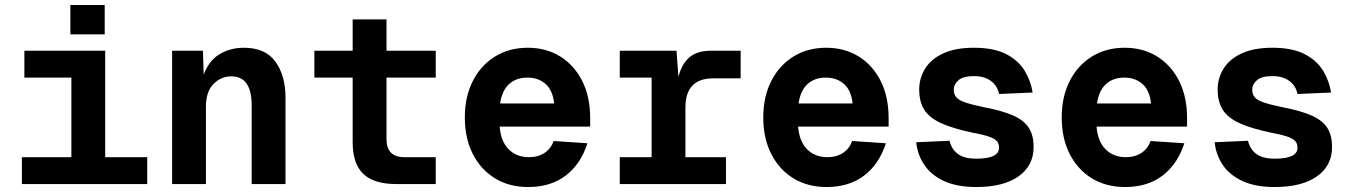

<svg xmlns="http://www.w3.org/2000/svg" viewBox="-20 -740 5440 772"><path d="M68 0V-108H267V-428H78V-536H403V-108H572V0ZM263 -602V-720H401V-602Z M672 0V-536H796L799 -440Q820 -496 862.5 -522Q905 -548 961 -548Q1047 -548 1087.5 -492Q1128 -436 1128 -347V0H992V-316Q992 -433 910 -433Q868 -433 838 -402Q808 -371 808 -310V0Z M1573 0Q1483 0 1440.5 -41Q1398 -82 1398 -168V-428H1244V-536H1398V-662H1534V-536H1732V-428H1534V-181Q1534 -108 1606 -108H1732V0Z M2104 12Q2028 12 1971 -22.5Q1914 -57 1881.5 -120Q1849 -183 1849 -268Q1849 -351 1881 -414Q1913 -477 1970 -512.5Q2027 -548 2102 -548Q2176 -548 2232.5 -513Q2289 -478 2321 -414.5Q2353 -351 2353 -265V-231H1989Q1994 -171 2025.5 -139.5Q2057 -108 2107 -108Q2144 -108 2170 -125.5Q2196 -143 2206 -173L2342 -164Q2315 -80 2254.5 -34Q2194 12 2104 12ZM1991 -324H2208Q2203 -376 2174 -402Q2145 -428 2101 -428Q2055 -428 2026.5 -401.5Q1998 -375 1991 -324Z M2472 0V-108H2600V-428H2472V-536H2700L2708 -431Q2721 -483 2752 -509.5Q2783 -536 2838 -536H2958V-425H2848Q2736 -425 2736 -308V-108H2899V0Z M3304 12Q3228 12 3171 -22.5Q3114 -57 3081.5 -120Q3049 -183 3049 -268Q3049 -351 3081 -414Q3113 -477 3170 -512.5Q3227 -548 3302 -548Q3376 -548 3432.5 -513Q3489 -478 3521 -414.5Q3553 -351 3553 -265V-231H3189Q3194 -171 3225.5 -139.5Q3257 -108 3307 -108Q3344 -108 3370 -125.5Q3396 -143 3406 -173L3542 -164Q3515 -80 3454.5 -34Q3394 12 3304 12ZM3191 -324H3408Q3403 -376 3374 -402Q3345 -428 3301 -428Q3255 -428 3226.5 -401.5Q3198 -375 3191 -324Z M3905 12Q3828 12 3776 -12Q3724 -36 3696.5 -77Q3669 -118 3664 -168L3798 -174Q3806 -140 3831.5 -121Q3857 -102 3906 -102Q3997 -102 3997 -146Q3997 -161 3989.5 -171Q3982 -181 3959.5 -189.5Q3937 -198 3893 -206Q3812 -223 3764.5 -244.5Q3717 -266 3696.5 -298.5Q3676 -331 3676 -380Q3676 -426 3700 -464.5Q3724 -503 3773 -525.5Q3822 -548 3896 -548Q3976 -548 4025.5 -522.5Q4075 -497 4100 -455.5Q4125 -414 4132 -368L3997 -362Q3991 -394 3965 -414Q3939 -434 3896 -434Q3853 -434 3834 -417.5Q3815 -401 3815 -380Q3815 -361 3825 -349Q3835 -337 3861.5 -328Q3888 -319 3936 -309Q4014 -294 4057 -274Q4100 -254 4118 -224Q4136 -194 4136 -149Q4136 -74 4075.5 -31Q4015 12 3905 12Z M4504 12Q4428 12 4371 -22.5Q4314 -57 4281.5 -120Q4249 -183 4249 -268Q4249 -351 4281 -414Q4313 -477 4370 -512.5Q4427 -548 4502 -548Q4576 -548 4632.5 -513Q4689 -478 4721 -414.5Q4753 -351 4753 -265V-231H4389Q4394 -171 4425.5 -139.5Q4457 -108 4507 -108Q4544 -108 4570 -125.5Q4596 -143 4606 -173L4742 -164Q4715 -80 4654.5 -34Q4594 12 4504 12ZM4391 -324H4608Q4603 -376 4574 -402Q4545 -428 4501 -428Q4455 -428 4426.5 -401.5Q4398 -375 4391 -324Z M5105 12Q5028 12 4976 -12Q4924 -36 4896.5 -77Q4869 -118 4864 -168L4998 -174Q5006 -140 5031.5 -121Q5057 -102 5106 -102Q5197 -102 5197 -146Q5197 -161 5189.5 -171Q5182 -181 5159.5 -189.5Q5137 -198 5093 -206Q5012 -223 4964.5 -244.5Q4917 -266 4896.5 -298.5Q4876 -331 4876 -380Q4876 -426 4900 -464.5Q4924 -503 4973 -525.5Q5022 -548 5096 -548Q5176 -548 5225.5 -522.5Q5275 -497 5300 -455.5Q5325 -414 5332 -368L5197 -362Q5191 -394 5165 -414Q5139 -434 5096 -434Q5053 -434 5034 -417.5Q5015 -401 5015 -380Q5015 -361 5025 -349Q5035 -337 5061.5 -328Q5088 -319 5136 -309Q5214 -294 5257 -274Q5300 -254 5318 -224Q5336 -194 5336 -149Q5336 -74 5275.5 -31Q5215 12 5105 12Z"/></svg>

Font: Geist Mono
Style: Bold
Weight: 700
Monospace: yes
Designer: Basement.studio, Andrés Briganti, Mateo Zaragoza
Foundry: Basement.studio, Vercel, Andrés Briganti, Guido Ferreyra, Mateo Zaragoza
Version: Version 1.500; ttfautohint (v1.8.4.7-5d5b)